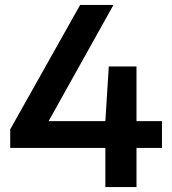

<svg xmlns="http://www.w3.org/2000/svg" viewBox="-20 -760 697 780"><path d="M21.5 -159V-234.5L305.5 -740H441L177.5 -268H408L422 -490H534.5V-268H638V-159H534.5V0H408V-159Z"/></svg>

Font: Encode Sans SmExp SmBold
Style: Regular
Weight: 600
Width: 6
Designer: Multiple Designers
Foundry: Impallari Type
Version: Version 3.002; ttfautohint (v1.8.3) -l 8 -r 50 -G 200 -x 14 